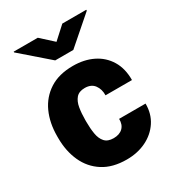

<svg xmlns="http://www.w3.org/2000/svg" viewBox="-182 -856 885 973"><g transform="rotate(-30 260.0 -370.0)"><path d="M269.5 -117.2Q304.2 -117.2 323.5 -136Q342.8 -154.8 341.8 -188.5H496.6Q497.1 -128.9 467.5 -84.2Q438 -39.6 387.5 -14.9Q336.9 9.8 273.4 9.8Q190.9 9.8 136 -25.4Q81.1 -60.5 53.5 -121.3Q25.9 -182.1 25.9 -258.3V-269.5Q25.9 -346.2 53.2 -406.7Q80.6 -467.3 135.5 -502.7Q190.4 -538.1 272.5 -538.1Q338.4 -538.1 388.9 -513.2Q439.5 -488.3 468.3 -440.9Q497.1 -393.6 496.6 -326.2H341.8Q342.8 -361.8 324.5 -386.5Q306.2 -411.1 268.6 -411.1Q234.9 -411.1 218 -391.6Q201.2 -372.1 195.8 -339.8Q190.4 -307.6 190.4 -269.5V-258.3Q190.4 -219.2 195.8 -187.3Q201.2 -155.3 218.3 -136.2Q235.4 -117.2 269.5 -117.2ZM190.4 -750.5 262.2 -685.1 334 -750.5H474.1V-745.1L315.4 -606.9H209.5L49.3 -746.1V-750.5Z"/></g></svg>

Font: Vazirmatn RD UI FD Black
Style: Regular
Weight: 900
Designer: Saber Rastikerdar
Foundry: Saber Rastikerdar
Version: Version 33.003